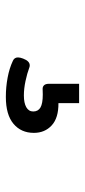

<svg xmlns="http://www.w3.org/2000/svg" viewBox="158 -212 284 640"><g transform="rotate(90 300.0 108.0)"><path d="M323.7 55.2Q373 54.7 397.9 77.6Q422.9 100.6 422.9 137.2Q422.9 179.7 392.6 205.1Q362.3 230.5 303.2 230.5Q270 230.5 238.8 224.6Q207.5 218.8 182.6 207Q171.4 202.1 171.4 189.9Q171.4 183.1 175.3 172.9Q183.6 150.9 197.8 150.9Q201.7 150.9 204.1 151.9Q225.1 159.7 250.2 165Q275.4 170.4 298.3 170.4Q323.2 170.4 337.4 162.4Q351.6 154.3 351.6 139.2Q351.6 123 338.4 115.2Q325.2 107.4 294.9 107.4L275.9 107.9Q268.6 107.9 263.9 102.8Q259.3 97.7 259.3 86.4V-13.7H323.7Z"/></g></svg>

Font: Courier Prime Sans
Style: Regular
Weight: 400
Designer: Alan Dague-Greene
Foundry: Quote-Unquote Apps
Version: Version 3.020